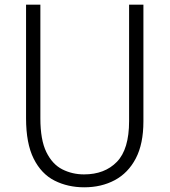

<svg xmlns="http://www.w3.org/2000/svg" viewBox="-20 -788 723 818"><path d="M339 10Q269 10 212.5 -18.5Q156 -47 123.5 -112Q91 -177 91 -284V-768H152V-284Q152 -192 177.5 -140Q203 -88 245.5 -66.5Q288 -45 338 -45Q426 -45 478 -98.5Q530 -152 530 -272V-768H591V-271Q591 -175 558.5 -113Q526 -51 469 -20.5Q412 10 339 10Z"/></svg>

Font: Yaldevi ExtraLight Light
Style: Regular
Weight: 300
Version: Version 1.100